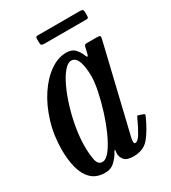

<svg xmlns="http://www.w3.org/2000/svg" viewBox="-169 -742 744 837"><g transform="rotate(-30 203.0 -323.0)"><path d="M386.5 -114.5Q361.5 -58.5 333.8 -24.2Q306 10 254.5 10Q220.5 10 208.2 -5.5Q196 -21 196.5 -38Q196.5 -41.5 197 -43.8Q197.5 -46 198 -50Q198.5 -55.5 196.8 -55.5Q195 -55.5 192 -50Q181.5 -29.5 161.8 -9.8Q142 10 112.5 10Q69 10 43.8 -14.2Q18.5 -38.5 7.8 -79.2Q-3 -120 -3 -170Q-3 -243 16.8 -308Q36.5 -373 69.5 -422.8Q102.5 -472.5 143 -500.8Q183.5 -529 225 -529Q254 -529 268.8 -512.2Q283.5 -495.5 289 -480.5Q293.5 -468.5 296.8 -467.5Q300 -466.5 303 -479L309.5 -507Q311 -514 313.8 -517Q316.5 -520 324.5 -520H373Q388 -520 390.5 -516.5Q393 -513 390 -501L286.5 -69Q283.5 -58 283.5 -48.5Q283.5 -37 290 -37Q303 -37 318.2 -62.2Q333.5 -87.5 351.5 -127Q354.5 -133.5 355.8 -135.2Q357 -137 364 -134.5L381 -128.5Q388 -126.5 388.8 -123.8Q389.5 -121 386.5 -114.5ZM269.5 -385Q269.5 -409.5 265.8 -433.2Q262 -457 252.8 -472.5Q243.5 -488 226.5 -488Q209 -488 190 -465.5Q171 -443 153.2 -405.2Q135.5 -367.5 121.5 -321.2Q107.5 -275 99.2 -226.5Q91 -178 91 -135Q91 -91 97.2 -64Q103.5 -37 124.5 -37Q143.5 -37 163.8 -63.5Q184 -90 203 -132.2Q222 -174.5 237 -222.2Q252 -270 260.8 -313.5Q269.5 -357 269.5 -385ZM145 -626V-642.5Q145 -649.5 146.8 -652.8Q148.5 -656 155 -656H368Q377.5 -656 381.2 -653.2Q385 -650.5 385 -640.5V-625Q385 -617 383.5 -613.5Q382 -610 374 -610H162.5Q153 -610 149 -612.8Q145 -615.5 145 -626Z"/></g></svg>

Font: Besley* Condensed
Style: Italic
Weight: 400
Width: 3
Italic angle: -13°
Designer: Owen Earl
Foundry: indestructible type*
Version: Version 3.000; ttfautohint (v1.8.3)